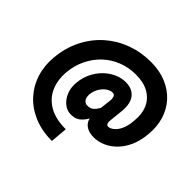

<svg xmlns="http://www.w3.org/2000/svg" viewBox="-215 -937 1449 1449"><g transform="rotate(45 509.0 -212.5)"><path d="M514 262.5Q405.5 262.5 320.5 226.2Q235.5 190 178.5 126.8Q121.5 63.5 95.8 -18.8Q70 -101 79 -193.5Q89.5 -307 135.8 -398.5Q182 -490 255.2 -554.8Q328.5 -619.5 422 -654Q515.5 -688.5 621 -688.5Q713.5 -688.5 786.2 -658Q859 -627.5 908 -573.2Q957 -519 979 -446.5Q1001 -374 992.5 -289.5Q986 -212 959.5 -153.8Q933 -95.5 893.8 -56.8Q854.5 -18 809 1.2Q763.5 20.5 718.5 20.5Q672 20.5 642 3.2Q612 -14 600.5 -43L596 -59Q573.5 -21.5 546.5 -0.5Q519.5 20.5 472 20.5Q432.5 20.5 398.8 -6.5Q365 -33.5 346.5 -79.2Q328 -125 334 -181Q339 -236.5 362.2 -284.5Q385.5 -332.5 421.8 -368.8Q458 -405 502.8 -425.5Q547.5 -446 595.5 -446Q664 -446 700 -402Q736 -358 727.5 -270L716.5 -164.5Q713 -135.5 719.5 -124.5Q726 -113.5 739 -113.5Q748 -113.5 764 -121Q780 -128.5 797.2 -147.8Q814.5 -167 828 -201.2Q841.5 -235.5 845 -289.5Q853 -359 829.8 -415.8Q806.5 -472.5 751.2 -506.5Q696 -540.5 607.5 -540.5Q531 -540.5 464.8 -514.2Q398.5 -488 347.2 -440Q296 -392 264 -326.2Q232 -260.5 224.5 -181.5Q217 -94.5 247.2 -24.8Q277.5 45 346.8 85.5Q416 126 525.5 126ZM516.5 -115Q544.5 -115 563.2 -129.8Q582 -144.5 599 -176.5L610 -269Q611 -285.5 606 -302.8Q601 -320 577.5 -320Q556.5 -320 532 -303.5Q507.5 -287 488.5 -256.8Q469.5 -226.5 465 -184.5Q464 -150 478 -132.5Q492 -115 516.5 -115Z"/></g></svg>

Font: Karla ExtraBold
Style: Italic
Weight: 800
Italic angle: -8°
Designer: Jonathan Pinhorn
Version: Version 2.004;gftools[0.9.33]